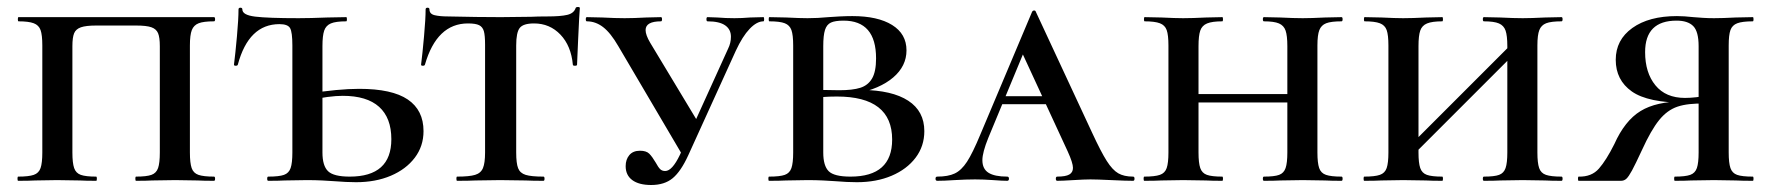

<svg xmlns="http://www.w3.org/2000/svg" viewBox="-20 -517 5064 549"><path d="M32 -12Q62 -12 76.5 -17Q91 -22 96 -36.5Q101 -51 101 -81V-387Q101 -417 96 -431Q91 -445 76.5 -450.5Q62 -456 33 -456Q31 -456 31 -462Q31 -468 33 -468H592Q595 -468 595 -462Q595 -456 592 -456Q562 -456 548 -450.5Q534 -445 528.5 -431Q523 -417 523 -387V-81Q523 -51 528 -36.5Q533 -22 547.5 -17Q562 -12 592 -12Q595 -12 595 -6Q595 0 592 0Q562 0 545 -1L481 -2L415 -1Q399 0 369 0Q367 0 367 -6Q367 -12 369 -12Q399 -12 413 -17Q427 -22 432 -36.5Q437 -51 437 -81V-385Q437 -410 432 -422Q427 -434 413 -439Q399 -444 369 -444H255Q226 -444 211.5 -439Q197 -434 192 -422Q187 -410 187 -385V-81Q187 -51 192 -36.5Q197 -22 211 -17Q225 -12 255 -12Q257 -12 257 -6Q257 0 255 0Q225 0 208 -1L143 -2L81 -1Q63 0 32 0Q30 0 30 -6Q30 -12 32 -12Z M779 -448Q691 -448 660 -332Q659 -329 654 -329Q649 -329 649 -332Q653 -363 657.5 -413Q662 -463 662 -490Q662 -495 667.5 -495Q673 -495 673 -490Q673 -474 709.5 -469.5Q746 -465 834 -465Q866 -465 916 -467L970 -468Q972 -468 972 -462Q972 -456 970 -456Q940 -456 926 -450Q912 -444 907 -429.5Q902 -415 902 -385V-81Q902 -43 918 -27.5Q934 -12 980 -12Q1099 -12 1099 -119Q1099 -180 1064 -211.5Q1029 -243 960 -243Q922 -243 862 -230L859 -249Q948 -263 1007 -263Q1101 -263 1146 -232.5Q1191 -202 1191 -142Q1191 -99 1166 -66Q1141 -33 1097.5 -14.5Q1054 4 998 4Q972 4 934 1Q921 0 901 -1Q881 -2 857 -2L794 -1Q777 0 747 0Q744 0 744 -6Q744 -12 747 -12Q778 -12 792 -17Q806 -22 811 -36.5Q816 -51 816 -81V-387Q816 -425 809.5 -436.5Q803 -448 779 -448Z M1195 -332Q1194 -329 1189 -329Q1184 -329 1184 -332Q1188 -363 1192.5 -413.5Q1197 -464 1197 -490Q1197 -495 1202.5 -495Q1208 -495 1208 -490Q1208 -477 1223 -473.5Q1238 -470 1261 -470Q1347 -468 1412 -468L1499 -469Q1516 -470 1545 -470Q1583 -470 1602 -474.5Q1621 -479 1626 -494Q1627 -497 1632.5 -497Q1638 -497 1638 -494Q1638 -488 1636 -464Q1635 -439 1633 -401.5Q1631 -364 1630 -332Q1630 -329 1624 -329Q1618 -329 1618 -332Q1613 -386 1582.5 -418Q1552 -450 1507 -450Q1476 -450 1466 -437Q1456 -424 1456 -387V-81Q1456 -50 1461.5 -36Q1467 -22 1483 -17Q1499 -12 1534 -12Q1537 -12 1537 -6Q1537 0 1534 0Q1502 0 1483 -1L1410 -2L1340 -1Q1321 0 1287 0Q1285 0 1285 -6Q1285 -12 1287 -12Q1322 -12 1338.5 -17Q1355 -22 1361 -36.5Q1367 -51 1367 -81V-389Q1367 -416 1363.5 -428Q1360 -440 1350 -445Q1340 -450 1318 -450Q1229 -450 1195 -332Z M1658 -456Q1655 -456 1655 -462Q1655 -468 1658 -468L1702 -467Q1740 -465 1766 -465Q1792 -465 1828 -467L1870 -468Q1873 -468 1873 -462Q1873 -456 1870 -456Q1826 -456 1826 -431Q1826 -417 1839 -395L1980 -161L1934 -69L1748 -385Q1726 -423 1704.5 -439.5Q1683 -456 1658 -456ZM2070 -412Q2070 -433 2053.5 -444.5Q2037 -456 2003 -456Q2000 -456 2000 -462Q2000 -468 2003 -468L2031 -467Q2055 -465 2080 -465Q2101 -465 2125 -467L2163 -468Q2165 -468 2165 -462Q2165 -456 2163 -456Q2144 -456 2123.5 -434.5Q2103 -413 2084 -372L1948 -73Q1927 -27 1903.5 -7.5Q1880 12 1842 12Q1807 12 1788 -2Q1769 -16 1769 -42Q1769 -61 1779.5 -73.5Q1790 -86 1810 -86Q1828 -86 1836.5 -77.5Q1845 -69 1855 -52Q1862 -39 1867.5 -33.5Q1873 -28 1882 -28Q1902 -28 1924 -74L2062 -378Q2070 -394 2070 -412Z M2623 -142Q2623 -99 2598 -66Q2573 -33 2529.5 -14.5Q2486 4 2430 4Q2403 4 2367 1Q2353 0 2333 -1Q2313 -2 2289 -2L2228 -1Q2210 0 2179 0Q2177 0 2177 -6Q2177 -12 2179 -12Q2210 -12 2224 -17Q2238 -22 2243 -36.5Q2248 -51 2248 -81V-387Q2248 -417 2243 -431Q2238 -445 2224 -450.5Q2210 -456 2180 -456Q2178 -456 2178 -462Q2178 -468 2180 -468L2228 -467Q2268 -465 2289 -465Q2318 -465 2349 -468Q2360 -469 2380.5 -470Q2401 -471 2417 -471Q2490 -471 2531 -445.5Q2572 -420 2572 -373Q2572 -328 2534 -295.5Q2496 -263 2427 -249L2444 -260Q2531 -259 2577 -229Q2623 -199 2623 -142ZM2334 -385V-256L2298 -262Q2329 -259 2380 -259Q2418 -259 2440 -266Q2462 -273 2473.5 -292.5Q2485 -312 2485 -350Q2485 -458 2392 -458Q2368 -458 2356 -452.5Q2344 -447 2339 -431.5Q2334 -416 2334 -385ZM2531 -118Q2531 -241 2373 -241Q2328 -241 2298 -235L2334 -247V-81Q2334 -43 2349.5 -27.5Q2365 -12 2412 -12Q2531 -12 2531 -118Z M2846 -242H3029L3036 -219H2831ZM3220 0Q3200 0 3158 -2Q3116 -4 3098 -4Q3081 -4 3049 -2Q3017 0 3003 0Q2999 0 2999 -6Q2999 -12 3003 -12Q3027 -12 3037.5 -18Q3048 -24 3048 -37Q3048 -51 3033 -84L2898 -376L2935 -434L2806 -123Q2789 -81 2789 -59Q2789 -34 2806.5 -23Q2824 -12 2860 -12Q2865 -12 2865 -6Q2865 0 2860 0Q2846 0 2820 -2Q2792 -4 2768 -4Q2743 -4 2709 -2Q2679 0 2660 0Q2655 0 2655 -6Q2655 -12 2660 -12Q2691 -12 2710 -21Q2729 -30 2745 -54.5Q2761 -79 2783 -132L2931 -483Q2933 -487 2937 -487Q2941 -487 2942 -483L3103 -137Q3128 -83 3144.5 -57Q3161 -31 3177.5 -21.5Q3194 -12 3220 -12Q3224 -12 3224 -6Q3224 0 3220 0Z M3594 -456Q3591 -456 3591 -462Q3591 -468 3594 -468L3640 -467Q3680 -465 3705 -465Q3729 -465 3769 -467L3816 -468Q3819 -468 3819 -462Q3819 -456 3816 -456Q3786 -456 3772 -450.5Q3758 -445 3752.5 -431Q3747 -417 3747 -387V-81Q3747 -51 3752 -36.5Q3757 -22 3771.5 -17Q3786 -12 3816 -12Q3819 -12 3819 -6Q3819 0 3816 0Q3786 0 3769 -1L3705 -2L3641 -1Q3624 0 3594 0Q3591 0 3591 -6Q3591 -12 3594 -12Q3624 -12 3637.5 -17Q3651 -22 3656 -36.5Q3661 -51 3661 -81V-385Q3661 -415 3656 -429.5Q3651 -444 3637 -450Q3623 -456 3594 -456ZM3361 -248H3700V-224H3361ZM3253 -456Q3251 -456 3251 -462Q3251 -468 3253 -468L3301 -467Q3341 -465 3363 -465Q3389 -465 3429 -467L3475 -468Q3477 -468 3477 -462Q3477 -456 3475 -456Q3446 -456 3431.5 -450Q3417 -444 3412 -429.5Q3407 -415 3407 -385V-81Q3407 -51 3412 -36.5Q3417 -22 3431 -17Q3445 -12 3475 -12Q3477 -12 3477 -6Q3477 0 3475 0Q3445 0 3428 -1L3363 -2L3301 -1Q3283 0 3252 0Q3250 0 3250 -6Q3250 -12 3252 -12Q3282 -12 3296.5 -17Q3311 -22 3316 -36.5Q3321 -51 3321 -81V-387Q3321 -417 3316 -431Q3311 -445 3296.5 -450.5Q3282 -456 3253 -456Z M4223 -456Q4220 -456 4220 -462Q4220 -468 4223 -468L4269 -467Q4309 -465 4334 -465Q4358 -465 4398 -467L4445 -468Q4448 -468 4448 -462Q4448 -456 4445 -456Q4415 -456 4401 -450.5Q4387 -445 4381.5 -431Q4376 -417 4376 -387V-81Q4376 -51 4381 -36.5Q4386 -22 4400.5 -17Q4415 -12 4445 -12Q4448 -12 4448 -6Q4448 0 4445 0Q4415 0 4398 -1L4334 -2L4270 -1Q4253 0 4223 0Q4220 0 4220 -6Q4220 -12 4223 -12Q4253 -12 4266.5 -17Q4280 -22 4285 -36.5Q4290 -51 4290 -81V-385Q4290 -415 4285 -429.5Q4280 -444 4266 -450Q4252 -456 4223 -456ZM3982 -71 4329 -418 4347 -400 4000 -53ZM3882 -456Q3880 -456 3880 -462Q3880 -468 3882 -468L3930 -467Q3970 -465 3992 -465Q4018 -465 4058 -467L4104 -468Q4106 -468 4106 -462Q4106 -456 4104 -456Q4075 -456 4060.5 -450Q4046 -444 4041 -429.5Q4036 -415 4036 -385V-81Q4036 -51 4041 -36.5Q4046 -22 4060 -17Q4074 -12 4104 -12Q4106 -12 4106 -6Q4106 0 4104 0Q4074 0 4057 -1L3992 -2L3930 -1Q3912 0 3881 0Q3879 0 3879 -6Q3879 -12 3881 -12Q3911 -12 3925.5 -17Q3940 -22 3945 -36.5Q3950 -51 3950 -81V-387Q3950 -417 3945 -431Q3940 -445 3925.5 -450.5Q3911 -456 3882 -456Z M4494 -12Q4531 -11 4552 -35Q4573 -59 4596 -105Q4626 -172 4671 -199.5Q4716 -227 4793 -227L4800 -223Q4692 -223 4646 -255.5Q4600 -288 4600 -346Q4600 -403 4647.5 -437Q4695 -471 4775 -471Q4795 -471 4822 -468Q4834 -467 4849 -466Q4864 -465 4881 -465Q4905 -465 4943 -467L4992 -468Q4994 -468 4994 -462Q4994 -456 4992 -456Q4962 -456 4947.5 -450.5Q4933 -445 4928 -431Q4923 -417 4923 -387V-81Q4923 -51 4928 -36.5Q4933 -22 4947 -17Q4961 -12 4992 -12Q4994 -12 4994 -6Q4994 0 4992 0Q4961 0 4943 -1L4881 -2L4815 -1Q4799 0 4769 0Q4767 0 4767 -6Q4767 -12 4769 -12Q4799 -12 4813 -17Q4827 -22 4832 -36.5Q4837 -51 4837 -81V-385Q4837 -427 4821.5 -442.5Q4806 -458 4774 -458Q4684 -458 4684 -368Q4684 -309 4713.5 -273Q4743 -237 4798 -237Q4813 -237 4830.5 -239Q4848 -241 4858 -244L4856 -221Q4806 -222 4776.5 -212Q4747 -202 4724 -173.5Q4701 -145 4675 -88Q4656 -47 4646.5 -29.5Q4637 -12 4630.5 -6Q4624 0 4615 0H4494Q4492 0 4492 -6Q4492 -12 4494 -12Z"/></svg>

Font: Cormorant SC SemiBold
Style: Regular
Weight: 600
Designer: Christian Thalmann (Catharsis Fonts)
Foundry: Catharsis Fonts
Version: Version 4.000